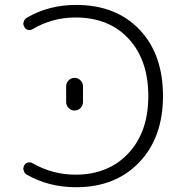

<svg xmlns="http://www.w3.org/2000/svg" viewBox="-20 -784 731 792"><path d="M291 -711.9Q195.3 -711.9 113.3 -663.1Q104.5 -658.2 94.2 -661.1Q84 -664.1 80.1 -673.8Q76.2 -679.7 76.2 -686.5Q76.2 -690.4 78.1 -694.3Q81.1 -706.1 90.8 -710.9Q180.7 -763.7 293.9 -763.7Q458 -763.7 555.2 -662.1Q652.3 -560.5 652.3 -387.7Q652.3 -216.8 554.2 -114.3Q456.1 -11.7 293.9 -11.7Q180.7 -11.7 90.8 -63.5Q81.1 -68.4 78.1 -80.1Q76.2 -84 76.2 -87.9Q76.2 -94.7 80.1 -101.6Q84 -110.4 94.2 -113.3Q104.5 -116.2 113.3 -111.3Q196.3 -63.5 291 -63.5Q426.8 -63.5 509.3 -151.4Q591.8 -239.3 591.8 -387.7Q591.8 -536.1 510.7 -624Q429.7 -711.9 291 -711.9ZM252.9 -363.3V-427.7Q252.9 -442.4 263.2 -452.6Q273.4 -462.9 287.6 -462.9Q301.8 -462.9 312 -452.6Q322.3 -442.4 322.3 -427.7V-363.3Q322.3 -348.6 312 -338.4Q301.8 -328.1 287.6 -328.1Q273.4 -328.1 263.2 -338.4Q252.9 -348.6 252.9 -363.3Z"/></svg>

Font: irohamaru Light
Style: Regular
Weight: 200
Designer: [Source Han Sans]
Ryoko NISHIZUKA  (kana & ideographs); Paul D. Hunt (Latin, Greek & Cyrillic); Wenlong ZHANG  (bopomofo
Version: Version 1.01